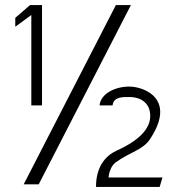

<svg xmlns="http://www.w3.org/2000/svg" viewBox="-20 -744 703 754"><path d="M40 -639 103 -685V-330H145V-724H98L40 -674ZM73 -20H132L494 -724H435ZM357 -10H607L618 -47H406L408 -59C410 -70 417 -93 434 -106C493 -149 541 -154 570 -199C636 -299 608 -355 564 -382C540 -397 510 -404 487 -404C432 -404 375 -376 371 -330H422C426 -364 461 -363 487 -363C536 -363 570 -337 570 -289C570 -239 528 -193 437 -152C394 -132 357 -89 357 -10Z"/></svg>

Font: Charger Sport
Style: ExLit
Weight: 200
Designer: Jasper
Foundry: Cannot Into Space Fonts
Version: Version 1.1